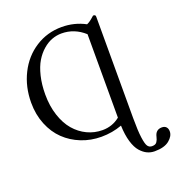

<svg xmlns="http://www.w3.org/2000/svg" viewBox="-149 -782 1023 1098"><g transform="rotate(-20 362.5 -233.0)"><path d="M334 -624Q304.2 -624 275.6 -613.5Q247.1 -603 220 -579.6Q192.9 -556.2 172.6 -522.5Q152.3 -488.8 140.1 -438.2Q127.9 -387.7 127.9 -327.1Q127.9 -256.8 147 -199Q166 -141.1 198.5 -103.3Q231 -65.4 274.4 -44.7Q317.9 -23.9 367.2 -23.9Q427.2 -23.9 473.1 -61V-568.8Q412.1 -624 334 -624ZM474.1 -12.2Q415 9.8 348.1 9.8Q283.7 9.8 226.8 -12.9Q169.9 -35.6 127.7 -76.2Q85.4 -116.7 60.8 -177.2Q36.1 -237.8 36.1 -310.1Q36.1 -406.7 76.2 -486.6Q116.2 -566.4 187.7 -612.3Q259.3 -658.2 347.2 -658.2Q424.3 -658.2 490.2 -623Q494.1 -624.5 499 -627.2Q503.9 -629.9 507.8 -632.6Q511.7 -635.3 517.1 -639.4Q522.5 -643.6 525.1 -646Q527.8 -648.4 533 -652.8Q538.1 -657.2 539.1 -658.2Q547.9 -658.2 551 -655.3Q554.2 -652.3 554.2 -645V-28.8Q554.2 48.8 560.1 91.1Q565.9 133.3 575.4 146.2Q585 159.2 601.1 159.2Q612.3 159.2 619.6 156.2Q627 153.3 631.6 146Q636.2 138.7 638.2 133.3Q640.1 127.9 643.1 117.2Q651.9 77.1 689.9 77.1Q706.5 77.1 715.8 86.9Q725.1 96.7 725.1 113.8Q725.1 142.6 695.1 167.2Q665 191.9 606 191.9Q582 191.9 561 182.1Q540 172.4 520.5 150.4Q501 128.4 488.5 86.9Q476.1 45.4 474.1 -12.2Z"/></g></svg>

Font: Common Serif SemiBold
Style: Regular
Weight: 600
Designer: Philipp H. Poll, Khaled Hosny
Foundry: Stefan Peev, Context Ltd.
Version: Version 1.026